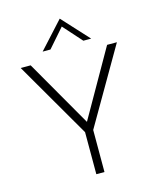

<svg xmlns="http://www.w3.org/2000/svg" viewBox="-133 -1022 928 1116"><g transform="rotate(-15 330.5 -464.0)"><path d="M620 -710 355 -253V0H306V-253L41 -710H101L332 -308L561 -710ZM434 -769 334 -881 236 -769H189L334 -928H335L481 -769Z"/></g></svg>

Font: Josefin Sans Light
Style: Regular
Weight: 300
Designer: Santiago Orozco
Foundry: Typemade
Version: Version 2.000